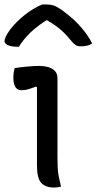

<svg xmlns="http://www.w3.org/2000/svg" viewBox="-21 -838 434 862"><path d="M145 -95Q145 -125 145 -160Q145 -195 145 -232Q145 -269 145 -306Q145 -343 145 -379Q145 -415 145 -447L140 -449Q132 -446 123.5 -443Q115 -440 106.5 -437.5Q98 -435 90 -434Q82 -433 74 -433Q57 -433 48 -447.5Q39 -462 39 -490Q39 -501 40.5 -512Q42 -523 45 -532Q56 -534 67.5 -535.5Q79 -537 90 -538Q101 -539 112 -540Q123 -541 133 -541.5Q143 -542 153 -542Q177 -542 196 -536.5Q215 -531 226 -519Q237 -507 237 -487Q237 -445 237 -399.5Q237 -354 237 -307.5Q237 -261 237 -216Q237 -171 237 -130Q237 -106 238 -85.5Q239 -65 243 -44.5Q247 -24 253 0Q245 2 237.5 3Q230 4 221 4Q184 4 164.5 -16.5Q145 -37 145 -95ZM169 -818Q173 -818 177.5 -818Q182 -818 189 -818Q205 -818 219.5 -813.5Q234 -809 261 -790Q277 -778 295 -763Q313 -748 330.5 -729.5Q348 -711 364 -689.5Q380 -668 393 -643Q382 -636 370 -633Q358 -630 342 -630Q327 -630 318 -636Q309 -642 294 -660Q273 -687 244.5 -710.5Q216 -734 165 -761L222 -747H157L212 -762Q155 -729 119 -695Q83 -661 64 -628H58Q38 -628 25 -631.5Q12 -635 5.5 -641Q-1 -647 -1 -653Q-1 -660 5 -673.5Q11 -687 25 -706Q38 -723 54.5 -739.5Q71 -756 90 -771Q109 -786 129 -798Q149 -810 169 -818Z"/></svg>

Font: Recursive Casual
Style: Regular
Weight: 400
Version: Version 1.047